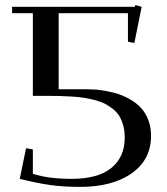

<svg xmlns="http://www.w3.org/2000/svg" viewBox="-20 -729 662 759"><path d="M27.8 -676.8V-702.1H513.2L515.1 -709L540 -702.1L511.2 -559.1L485.8 -564V-676.8H211.9V-376H328.1Q342.8 -376 359.4 -374.8Q376 -373.5 401.4 -368.9Q426.8 -364.3 449.5 -356.7Q472.2 -349.1 496.3 -335Q520.5 -320.8 537.8 -302Q555.2 -283.2 566.2 -254.9Q577.1 -226.6 577.1 -191.9Q577.1 -98.1 501 -44.2Q424.8 9.8 296.9 9.8Q229.5 9.8 177 2.2Q124.5 -5.4 58.1 -22L83 -143.1L109.9 -138.2V-42Q170.9 -22 263.2 -22Q367.7 -22 420.4 -65.2Q473.1 -108.4 473.1 -185.1Q473.1 -210.9 467.3 -232.4Q461.4 -253.9 451.9 -269.8Q442.4 -285.6 426.5 -298.1Q410.6 -310.5 394.8 -318.8Q378.9 -327.1 355.2 -333.3Q331.5 -339.4 311.8 -342.5Q292 -345.7 263.4 -347.4Q234.9 -349.1 213.6 -349.6Q192.4 -350.1 162.1 -350.1H109.9V-676.8Z"/></svg>

Font: Dehuti Alt
Style: Bold
Weight: 700
Version: Version 1.2